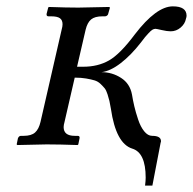

<svg xmlns="http://www.w3.org/2000/svg" viewBox="-20 -453 604 601"><path d="M106.9 -71.8 172.9 -359.9Q175.8 -370.1 175.8 -377Q175.8 -390.1 167.5 -396Q159.2 -401.9 140.1 -401.9H131.8Q124.5 -401.9 126 -410.2L130.9 -429.2L132.8 -431.2Q189 -429.2 225.1 -429.2L321.8 -431.2L324.2 -429.2L318.8 -410.2Q318.4 -406.7 315.2 -404.3Q312 -401.9 309.1 -401.9H300.8Q276.9 -401.9 265.1 -392.1Q253.4 -382.3 248 -359.9L221.2 -244.1H240.2Q286.6 -244.1 321.3 -263.9Q356 -283.7 401.9 -345.2Q469.2 -433.1 521 -433.1Q564 -433.1 564 -403.8Q564 -399.9 562 -394Q559.1 -378.4 545.4 -366.7Q531.7 -355 514.2 -355Q502.9 -355 486.3 -358.9Q469.7 -362.8 466.8 -362.8Q461.9 -362.8 457 -359.9Q452.1 -356.9 444.8 -348.9Q437.5 -340.8 434.1 -336.9L420.9 -319.8Q390.6 -280.8 358.2 -255.6Q325.7 -230.5 297.9 -227.1Q331.1 -227.1 358.9 -209.2Q386.7 -191.4 393.1 -157.2Q396 -139.2 400.4 -120.4Q404.8 -101.6 412.4 -78.9Q419.9 -56.2 431.4 -42Q442.9 -27.8 456.1 -27.8Q483.9 -27.8 483.9 -11.2Q483.9 -7.8 482.9 -6.8L457 127.9H434.1Q436 112.3 436 103Q436 24.9 394 12.2Q342.8 -3.9 327.1 -112.8Q324.2 -129.4 322.5 -137Q320.8 -144.5 316.7 -157.5Q312.5 -170.4 307.9 -176.3Q303.2 -182.1 294.9 -190.2Q286.6 -198.2 275.9 -201.4Q265.1 -204.6 249.5 -207.3Q233.9 -210 213.9 -210L182.1 -71.8Q179.2 -61.5 179.2 -55.2Q179.2 -27.8 213.9 -27.8H223.1Q230.5 -27.8 229 -20L225.1 -1L223.1 1Q165 -1 126 -1L34.2 1L32.2 -1L36.1 -20Q39.1 -27.8 45.9 -27.8H54.2Q78.1 -27.8 89.8 -38.3Q101.6 -48.8 106.9 -71.8Z"/></svg>

Font: Linux Libertine G
Style: Italic
Weight: 400
Italic angle: -12°
Designer: Philipp H. Poll
Foundry: Philipp H. Poll
Version: Version 5.1.3